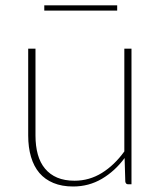

<svg xmlns="http://www.w3.org/2000/svg" viewBox="-20 -670 585 698"><path d="M82.5 0ZM109 -493V-177.5Q109 -139 117.5 -108.5Q126 -78 143.8 -56.8Q161.5 -35.5 188.2 -24.2Q215 -13 251 -13Q304.5 -13 350.2 -41.2Q396 -69.5 432 -119.5V-493H458V0H446Q437 0 435.5 -10L433 -95.5Q398 -48 350.5 -20Q303 8 246 8Q205 8 174.2 -4.8Q143.5 -17.5 123.2 -41.2Q103 -65 92.8 -99.5Q82.5 -134 82.5 -177.5V-493ZM141 -650.5H406V-631.5H141Z"/></svg>

Font: Lato Thin
Style: Regular
Weight: 200
Designer: Lukasz Dziedzic
Foundry: tyPoland Lukasz Dziedzic
Version: Version 2.007; 2014-02-27